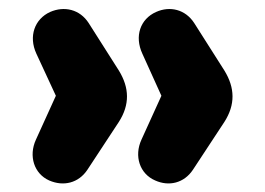

<svg xmlns="http://www.w3.org/2000/svg" viewBox="-20 -483 598 433"><path d="M91 -76C123 -62 157 -70 177 -100L248 -208C273 -247 272 -285 248 -324L180 -431C160 -462 125 -470 93 -456C58 -440 44 -401 62 -362L106 -267L61 -168C44 -131 57 -91 91 -76ZM330 -76C361 -62 395 -70 415 -100L486 -208C511 -247 510 -285 486 -324L418 -431C398 -462 363 -470 332 -456C296 -440 283 -401 301 -362L344 -267L299 -168C282 -131 295 -91 330 -76Z"/></svg>

Font: Nunito Black
Style: Regular
Weight: 900
Designer: Vernon Adams
Foundry: Vernon Adams
Version: Version 3.602